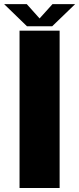

<svg xmlns="http://www.w3.org/2000/svg" viewBox="-44 -938 394 958"><path d="M53.5 0H253.5V-785H53.5ZM90.5 -807H216.5L331 -917.5H218L153.5 -846L89.5 -917.5H-23.5Z"/></svg>

Font: Anybody Thin ExtraBold
Style: Regular
Weight: 800
Version: Version 1.113;gftools[0.9.25]